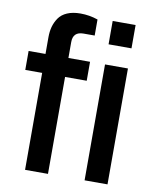

<svg xmlns="http://www.w3.org/2000/svg" viewBox="-83 -795 696 858"><g transform="rotate(10 265.5 -365.5)"><path d="M89.8 0V-439.9H13.2V-525.9H89.8V-602.1Q89.8 -627.9 95.7 -649.4Q101.6 -670.9 114.7 -690.2Q127.9 -709.5 152.8 -720.2Q177.7 -731 212.9 -731Q253.4 -731 292 -717.8V-645H241.2Q193.8 -645 193.8 -598.1V-525.9H292V-439.9H193.8V0ZM359.9 -617.2V-723.1H463.9V-617.2ZM359.9 0V-525.9H463.9V0Z"/></g></svg>

Font: Archivo Medium
Style: Regular
Weight: 500
Designer: Hector Gatti
Foundry: Omnibus-Type
Version: Version 2.001